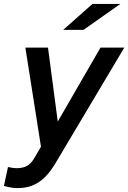

<svg xmlns="http://www.w3.org/2000/svg" viewBox="-67 -745 657 984"><path d="M24 219Q8 219 -8.5 216.5Q-25 214 -47 208L-26 111Q1 117 18 117Q50 117 71.5 105Q93 93 109 65L143 7L63 -501H179L229 -122L448 -501H570L214 97Q175 161 129.5 190Q84 219 24 219ZM257 -592 407 -725H550L361 -592Z"/></svg>

Font: Red Hat Text Medium
Style: Italic
Weight: 500
Italic angle: -12°
Designer: Pentagram, MCKL
Foundry: Pentagram, MCKL
Version: Version 1.023; ttfautohint (v1.8.3)